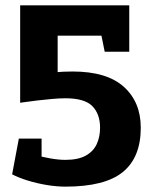

<svg xmlns="http://www.w3.org/2000/svg" viewBox="-20 -620 566 717"><path d="M224 -253Q203 -253 174.5 -250.5Q146 -248 118.7 -244.7Q91.3 -241.3 73.3 -238.8Q55.3 -236.3 55.3 -236.3V-600H462.7V-486.7H195.3V-350.7Q202 -351.3 216.3 -352.2Q230.7 -353 250.7 -353ZM224 77V-23Q271.7 -23 300.2 -38.8Q328.7 -54.7 341.2 -81.8Q353.7 -109 353.7 -143Q353.7 -194.3 324.8 -223.7Q296 -253 224 -253L250.7 -353Q378.7 -353 442.2 -296Q505.7 -239 505.7 -143Q505.7 -32.3 438.8 22.3Q372 77 224 77ZM224 77Q192 77 155.3 71Q118.7 65 84.5 54.5Q50.3 44 25.3 31L54.3 -61Q77.3 -51 107 -42.5Q136.7 -34 167.8 -28.5Q199 -23 224 -23ZM462.7 -426.7H371L336 -600H462.7ZM135.3 -102.3V31H25.3L50.3 -102.3Z"/></svg>

Font: Epunda Slab Light
Style: Regular
Weight: 300
Designer: Simon Atzbach
Foundry: typofactur
Version: Version 1.102